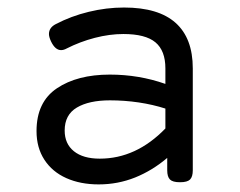

<svg xmlns="http://www.w3.org/2000/svg" viewBox="-20 -482 640 513"><path d="M495.1 -299.3V-26.9Q495.1 -9.8 487.8 -2.4Q480.5 4.9 461.4 4.9H460.4Q441.4 4.9 434.1 -2.4Q426.8 -9.8 426.8 -26.9V-60.1Q387.2 -26.4 341.1 -7.8Q294.9 10.7 243.7 10.7Q194.8 10.7 157.2 -6.1Q119.6 -22.9 98.6 -55.2Q77.6 -87.4 77.6 -131.8Q77.6 -209.5 132.1 -246.1Q186.5 -282.7 273.4 -282.7Q351.1 -282.7 421.9 -257.8V-299.3Q421.9 -346.7 395.3 -368.9Q368.7 -391.1 309.6 -391.1Q272.9 -391.1 233.4 -380.9Q193.8 -370.6 158.2 -352.5Q150.4 -348.1 143.1 -348.1Q127.4 -348.1 116.2 -371.6Q110.8 -383.3 110.8 -391.1Q110.8 -408.2 128.9 -417.5Q169.9 -439 217 -450.4Q264.2 -461.9 311.5 -461.9Q403.3 -461.9 449.2 -420.9Q495.1 -379.9 495.1 -299.3ZM421.9 -138.7V-191.9Q388.7 -202.6 350.6 -208.3Q312.5 -213.9 273.9 -213.9Q217.8 -213.9 185.3 -194.6Q152.8 -175.3 152.8 -133.3Q152.8 -97.7 177.5 -77.9Q202.1 -58.1 246.6 -58.1Q343.8 -58.1 421.9 -138.7Z"/></svg>

Font: Courier Prime Code
Style: Regular
Weight: 400
Designer: Alan Dague-Greene
Foundry: Quote-Unquote Apps
Version: Version 3.0318